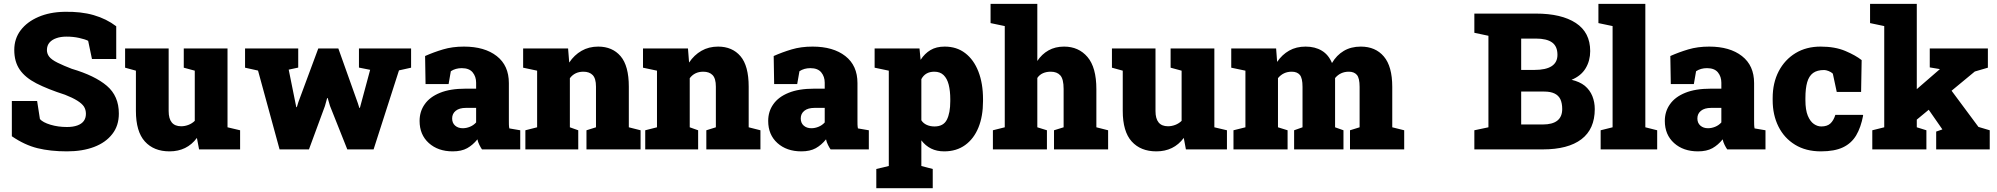

<svg xmlns="http://www.w3.org/2000/svg" viewBox="-20 -782 10454 1005"><path d="M330.6 10.3Q243.7 10.3 176.3 -6.3Q108.9 -22.9 42 -68.8V-253.4H174.3L189 -158.7Q204.6 -141.1 244.1 -129.2Q283.7 -117.2 330.6 -117.2Q362.8 -117.2 385.3 -125.5Q429.7 -141.6 429.7 -186.5Q429.7 -207.5 419.4 -224.1Q398.9 -255.4 320.3 -286.1Q230.5 -314.9 170.4 -345.7Q111.8 -376 83.3 -417.5Q54.7 -459 54.7 -520.5Q54.7 -579.6 88.4 -624Q122.1 -668 181.2 -693.4Q240.2 -718.8 316.4 -720.2Q403.3 -722.2 470.2 -702.9Q537.1 -683.6 588.4 -644.5V-473.1H461.4L441.4 -568.4Q424.8 -576.7 394 -583.5Q363.3 -590.3 328.6 -590.3Q297.9 -590.3 275.9 -582.5Q252.4 -574.7 239 -559.1Q225.6 -543.5 225.6 -520Q225.6 -501.5 236.8 -486.3Q249 -469.7 281.7 -453.6Q314.5 -437.5 355.5 -421.9Q476.6 -386.2 539.3 -332.8Q602.1 -279.3 602.1 -187.5Q602.1 -124 567.9 -80.6Q533.7 -36.1 472.7 -12.9Q411.6 10.3 330.6 10.3Z M867.2 10.3Q785.2 10.3 738.3 -41.5Q691.4 -93.3 691.4 -201.7V-412.1L634.8 -427.7V-528.3H862.8V-200.7Q862.8 -121.1 928.2 -121.1Q947.3 -121.1 966.1 -128.2Q984.9 -135.3 999.5 -149.4V-412.1L941.9 -427.7V-528.3H1170.9V-115.7L1236.8 -100.1V0H1022L1010.7 -60.1Q958.5 10.3 867.2 10.3Z M1695.3 -268.6H1692.4L1680.7 -226.6L1597.2 0H1443.4L1330.6 -412.6L1262.7 -427.7V-528.3H1541V-428.2L1491.2 -417.5L1525.4 -248L1530.8 -221.2H1533.7L1542 -248L1646 -528.3H1751L1853.5 -240.7L1860.8 -217.3H1863.8L1870.1 -240.7L1917.5 -416.5L1858.9 -428.2V-528.3H2131.8V-427.7L2068.4 -413.6L1935.5 0H1797.9L1707.5 -227.1Z M2349.6 10.3Q2272.9 10.3 2224.6 -33.2Q2176.3 -76.7 2176.3 -148.9Q2176.3 -198.7 2203.1 -236.3Q2229.5 -274.4 2283 -296.1Q2336.4 -317.9 2417 -317.9H2472.2V-349.1Q2472.2 -380.9 2454.1 -403.1Q2436 -425.3 2397 -425.3Q2364.3 -425.3 2339.8 -409.2L2328.1 -341.8H2207.5L2205.1 -488.8Q2250 -508.8 2299.1 -523.4Q2348.1 -538.1 2408.7 -538.1Q2516.6 -538.1 2580.1 -488.5Q2643.6 -439 2643.6 -347.2V-152.3Q2643.6 -141.1 2643.8 -130.4Q2644 -119.6 2646 -109.9L2703.1 -100.1V0H2502.9Q2496.6 -8.8 2489.3 -23.4Q2481.9 -38.1 2479 -52.7Q2455.1 -22.9 2425.3 -6.3Q2395.5 10.3 2349.6 10.3ZM2402.3 -110.8Q2420.9 -110.8 2439.7 -118.4Q2458.5 -126 2472.2 -141.1V-217.3H2418.9Q2384.3 -217.3 2365.5 -202.1Q2346.7 -187 2346.7 -162.1Q2346.7 -138.2 2362.3 -124.5Q2377.9 -110.8 2402.3 -110.8Z M2962.9 -115.7 3006.8 -100.1V0H2730V-100.1L2791.5 -115.7V-412.1L2718.3 -427.7V-528.3H2953.6L2959.5 -454.6Q2985.8 -494.1 3024.2 -516.1Q3062.5 -538.1 3111.3 -538.1Q3185.5 -538.1 3228.5 -487.8Q3271.5 -437.5 3271.5 -328.1V-115.7L3333 -100.1V0H3049.8V-100.1L3099.6 -115.7V-328.6Q3099.6 -371.1 3082.5 -388.9Q3065.4 -406.7 3033.7 -406.7Q2988.3 -406.7 2962.9 -372.6Z M3590.3 -115.7 3634.3 -100.1V0H3357.4V-100.1L3418.9 -115.7V-412.1L3345.7 -427.7V-528.3H3581.1L3586.9 -454.6Q3613.3 -494.1 3651.6 -516.1Q3689.9 -538.1 3738.8 -538.1Q3813 -538.1 3856 -487.8Q3898.9 -437.5 3898.9 -328.1V-115.7L3960.4 -100.1V0H3677.2V-100.1L3727.1 -115.7V-328.6Q3727.1 -371.1 3710 -388.9Q3692.9 -406.7 3661.1 -406.7Q3615.7 -406.7 3590.3 -372.6Z M4174.3 10.3Q4097.7 10.3 4049.3 -33.2Q4001 -76.7 4001 -148.9Q4001 -198.7 4027.8 -236.3Q4054.2 -274.4 4107.7 -296.1Q4161.1 -317.9 4241.7 -317.9H4296.9V-349.1Q4296.9 -380.9 4278.8 -403.1Q4260.7 -425.3 4221.7 -425.3Q4189 -425.3 4164.6 -409.2L4152.8 -341.8H4032.2L4029.8 -488.8Q4074.7 -508.8 4123.8 -523.4Q4172.9 -538.1 4233.4 -538.1Q4341.3 -538.1 4404.8 -488.5Q4468.3 -439 4468.3 -347.2V-152.3Q4468.3 -141.1 4468.5 -130.4Q4468.8 -119.6 4470.7 -109.9L4527.8 -100.1V0H4327.6Q4321.3 -8.8 4314 -23.4Q4306.6 -38.1 4303.7 -52.7Q4279.8 -22.9 4250 -6.3Q4220.2 10.3 4174.3 10.3ZM4227.1 -110.8Q4245.6 -110.8 4264.4 -118.4Q4283.2 -126 4296.9 -141.1V-217.3H4243.7Q4209 -217.3 4190.2 -202.1Q4171.4 -187 4171.4 -162.1Q4171.4 -138.2 4187 -124.5Q4202.6 -110.8 4227.1 -110.8Z M4802.7 86.9 4862.3 102.5V203.1H4566.9V102.5L4632.3 86.9V-412.1L4558.1 -427.7V-528.3H4793L4798.8 -468.8Q4820.3 -502 4850.6 -520Q4880.9 -538.1 4924.8 -538.1Q4987.8 -538.1 5032.2 -503.9Q5077.1 -469.7 5101.3 -407.5Q5125.5 -345.2 5125.5 -263.2V-252.9Q5125.5 -173.3 5101.6 -114.7Q5077.6 -55.7 5032 -22.7Q4986.3 10.3 4922.4 10.3Q4883.3 10.3 4853.8 -4.4Q4824.2 -19 4802.7 -47.4ZM4871.6 -120.1Q4918 -120.1 4936 -155Q4954.1 -189.9 4954.1 -252.9V-263.2Q4954.1 -305.7 4945.8 -338.9Q4937.5 -371.1 4919.2 -388.9Q4900.9 -406.7 4870.6 -406.7Q4823.2 -406.7 4802.7 -367.7V-152.3Q4813 -136.2 4831.1 -128.2Q4849.1 -120.1 4871.6 -120.1Z M5409.7 -115.7 5460 -100.1V0H5177.2V-100.1L5239.3 -115.7V-645.5L5165 -661.1V-761.7H5409.7V-462.9Q5433.1 -498.5 5468.3 -518.3Q5503.4 -538.1 5549.8 -538.1Q5626 -538.1 5672.4 -483.6Q5718.8 -429.2 5718.8 -315.4V-115.7L5780.3 -100.1V0H5497.1V-100.1L5547.4 -115.7V-316.4Q5547.4 -368.2 5530 -387.5Q5512.7 -406.7 5480 -406.7Q5457.5 -406.7 5439.5 -398.9Q5421.4 -391.1 5409.7 -374Z M6032.7 10.3Q5950.7 10.3 5903.8 -41.5Q5856.9 -93.3 5856.9 -201.7V-412.1L5800.3 -427.7V-528.3H6028.3V-200.7Q6028.3 -121.1 6093.8 -121.1Q6112.8 -121.1 6131.6 -128.2Q6150.4 -135.3 6165 -149.4V-412.1L6107.4 -427.7V-528.3H6336.4V-115.7L6402.3 -100.1V0H6187.5L6176.3 -60.1Q6124 10.3 6032.7 10.3Z M6669.4 -115.7 6719.7 -100.1V0H6436.5V-100.1L6499 -115.7V-412.1L6424.8 -427.7V-528.3H6659.7L6665 -458Q6690.9 -496.1 6728 -517.1Q6765.1 -538.1 6814 -538.1Q6863.3 -538.1 6898.7 -516.8Q6934.1 -495.6 6952.1 -452.1Q6976.1 -493.2 7013.9 -515.6Q7051.8 -538.1 7103 -538.1Q7179.7 -538.1 7223.6 -486.3Q7267.6 -434.6 7267.6 -327.1V-115.7L7330.1 -100.1V0H7046.4V-100.1L7096.7 -115.7V-327.1Q7096.7 -373.5 7082.3 -390.1Q7067.9 -406.7 7040.5 -406.7Q6996.1 -406.7 6968.3 -373.5V-115.7L7012.2 -100.1V0H6753.9V-100.1L6797.9 -115.7V-327.1Q6797.9 -373.5 6783.7 -390.1Q6769.5 -406.7 6741.2 -406.7Q6697.3 -406.7 6669.4 -373Z M8055.2 0H7697.3V-100.1L7771 -115.7V-594.7L7697.3 -610.4V-710.9H8019Q8153.3 -710.9 8228.5 -661.6Q8303.7 -612.3 8303.7 -514.6Q8303.7 -464.4 8279.8 -424.6Q8255.9 -384.8 8206.1 -364.3Q8248.5 -354.5 8275.4 -333Q8302.2 -310.5 8314.9 -279.1Q8327.6 -247.6 8327.6 -210.9Q8327.6 -106.4 8257.8 -53.2Q8188 0 8055.2 0ZM8019 -580.1H7942.4V-416H8011.7Q8132.3 -416 8132.3 -495.1Q8132.3 -539.6 8104.2 -559.8Q8076.2 -580.1 8019 -580.1ZM8063.5 -302.7H7942.4V-130.4H8055.2Q8157.2 -130.4 8157.2 -211.4Q8157.2 -241.7 8147.5 -262.7Q8127.9 -302.7 8063.5 -302.7Z M8592.3 -761.7V-115.7L8654.3 -100.1V0H8358.4V-100.1L8420.9 -115.7V-645.5L8346.7 -661.1V-761.7Z M8867.7 10.3Q8791 10.3 8742.7 -33.2Q8694.3 -76.7 8694.3 -148.9Q8694.3 -198.7 8721.2 -236.3Q8747.6 -274.4 8801 -296.1Q8854.5 -317.9 8935.1 -317.9H8990.2V-349.1Q8990.2 -380.9 8972.2 -403.1Q8954.1 -425.3 8915 -425.3Q8882.3 -425.3 8857.9 -409.2L8846.2 -341.8H8725.6L8723.1 -488.8Q8768.1 -508.8 8817.1 -523.4Q8866.2 -538.1 8926.8 -538.1Q9034.7 -538.1 9098.1 -488.5Q9161.6 -439 9161.6 -347.2V-152.3Q9161.6 -141.1 9161.9 -130.4Q9162.1 -119.6 9164.1 -109.9L9221.2 -100.1V0H9021Q9014.6 -8.8 9007.3 -23.4Q9000 -38.1 8997.1 -52.7Q8973.1 -22.9 8943.4 -6.3Q8913.6 10.3 8867.7 10.3ZM8920.4 -110.8Q8939 -110.8 8957.8 -118.4Q8976.6 -126 8990.2 -141.1V-217.3H8937Q8902.3 -217.3 8883.5 -202.1Q8864.7 -187 8864.7 -162.1Q8864.7 -138.2 8880.4 -124.5Q8896 -110.8 8920.4 -110.8Z M9511.2 10.3Q9432.6 10.3 9376 -24.4Q9319.3 -59.1 9289.1 -119.6Q9258.8 -180.2 9258.8 -257.8V-269Q9258.8 -348.1 9290.5 -409.2Q9322.3 -469.7 9378.4 -503.9Q9434.6 -538.1 9509.8 -538.1Q9585.4 -538.1 9639.4 -515.1Q9693.4 -492.2 9724.6 -467.3L9721.7 -300.8H9594.2L9573.7 -396.5Q9565.4 -404.8 9551.5 -410.2Q9537.6 -415.5 9528.3 -415.5Q9491.7 -415.5 9470.2 -399.9Q9448.7 -383.8 9439.5 -351.6Q9430.2 -319.3 9430.2 -269V-257.8Q9430.2 -206.5 9442.9 -175.8Q9455.6 -146 9474.4 -133.1Q9493.2 -120.1 9513.2 -120.1Q9543.9 -120.1 9560.8 -135.5Q9577.6 -150.9 9586.9 -180.7H9730.5L9732.4 -177.7Q9720.7 -115.2 9695.8 -73.2Q9670.9 -31.7 9626.7 -10.7Q9582.5 10.3 9511.2 10.3Z M10385.3 -427.7 10316.9 -407.7 10195.3 -307.1 10335.9 -117.7 10395 -100.1V0H10114.7V-93.3L10147 -104.5L10146 -106.4L10075.7 -207.5L10013.2 -155.8V-115.7L10063.5 -100.1V0H9780.3V-100.1L9842.8 -115.7V-645.5L9768.6 -661.1V-761.7H10013.2V-315.4L10133.8 -419.9V-420.4L10081.1 -429.2V-528.3H10385.3Z"/></svg>

Font: Suwannaphum Black
Style: Regular
Weight: 900
Designer: Danh Hong
Version: Version 8.002; ttfautohint (v1.8.3)